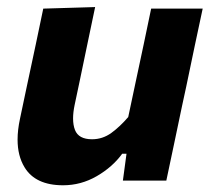

<svg xmlns="http://www.w3.org/2000/svg" viewBox="-20 -524 610 557"><path d="M163 13.5Q82.5 13.5 51 -39Q31 -72 31 -119Q31 -147 38 -179.5Q46 -218.5 57.5 -272Q72.5 -342 83.5 -393.8Q94.5 -445.5 105.5 -499L256 -503.5Q245 -450.5 234 -398.5Q223 -346.5 211.5 -290.5L196.5 -219.5Q192 -198 192 -180.5Q192 -161 197.5 -147Q208 -120 247 -120Q277.5 -120 302.8 -138.2Q328 -156.5 352 -184.5L374.5 -290.5Q386.5 -346.5 397 -396Q407.5 -445.5 418.5 -499H568Q556.5 -445.5 545.5 -393.5Q534.5 -341.5 520 -271.5L508 -216Q495 -154 484.5 -104Q473.5 -53.5 462.5 0H336.5L347 -78H334.5Q306.5 -39.5 260.8 -13Q215 13.5 163 13.5Z"/></svg>

Font: Heraclito
Style: Bold Italic
Weight: 700
Italic angle: -12°
Designer: Kostas Bartsokas (font) & Cristiano Sobral (main changes)
Foundry: Kostas Bartsokas (font) & Cristiano Sobral (main changes)
Version: Version 1.00;July 8, 2020;FontCreator 13.0.0.2655 64-bit